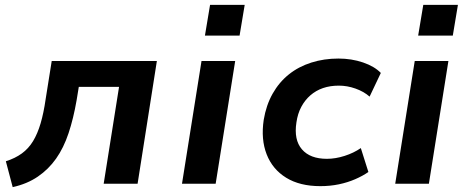

<svg xmlns="http://www.w3.org/2000/svg" viewBox="-20 -753 1910 787"><path d="M32 14 4 -92Q42 -104 69.5 -124Q97 -144 115.5 -174.5Q134 -205 146.5 -247.5Q159 -290 167 -346L192 -503H623L544 0H405L468 -397H303L294 -342Q281 -267 261 -207Q241 -147 210 -103Q179 -59 135 -29Q91 1 32 14Z M820 -607 841 -733H983L962 -607ZM726 0 806 -503H944L864 0Z M1293 10Q1209 10 1153 -24.5Q1097 -59 1073 -120.5Q1049 -182 1061 -262Q1071 -322 1097.5 -369Q1124 -416 1164 -448Q1204 -480 1256 -496.5Q1308 -513 1367 -513Q1421 -513 1468 -497Q1515 -481 1541 -454L1495 -357Q1471 -378 1437 -390Q1403 -402 1369 -402Q1333 -402 1304 -392Q1275 -382 1252.5 -362.5Q1230 -343 1215 -315Q1200 -287 1195 -251Q1184 -180 1217.5 -141Q1251 -102 1320 -102Q1355 -102 1392.5 -114Q1430 -126 1459 -146L1490 -48Q1467 -32 1436 -18.5Q1405 -5 1369 2.5Q1333 10 1293 10Z M1694 -607 1715 -733H1857L1836 -607ZM1600 0 1680 -503H1818L1738 0Z"/></svg>

Font: Nunito Sans 6pt
Style: Bold Italic
Weight: 700
Italic angle: -9°
Version: Version 3.101;gftools[0.9.27]